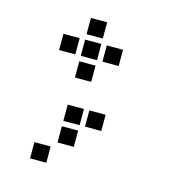

<svg xmlns="http://www.w3.org/2000/svg" viewBox="-102 -679 803 856"><g transform="rotate(15 300.0 -250.5)"><path d="M214 -588Q213 -588 213 -588Q213 -588 213 -587V-514Q213 -513 213 -513Q213 -513 214 -513H287Q288 -513 288 -513Q288 -513 288 -514V-587Q288 -588 288 -588Q288 -588 287 -588ZM114 -488Q113 -488 113 -488Q113 -488 113 -487V-414Q113 -413 113 -413Q113 -413 114 -413H187Q188 -413 188 -413Q188 -413 188 -414V-487Q188 -488 188 -488Q188 -488 187 -488ZM214 -488Q213 -488 213 -488Q213 -488 213 -487V-414Q213 -413 213 -413Q213 -413 214 -413H287Q288 -413 288 -413Q288 -413 288 -414V-487Q288 -488 288 -488Q288 -488 287 -488ZM314 -488Q313 -488 313 -488Q313 -488 313 -487V-414Q313 -413 313 -413Q313 -413 314 -413H387Q388 -413 388 -413Q388 -413 388 -414V-487Q388 -488 388 -488Q388 -488 387 -488ZM214 -388Q213 -388 213 -388Q213 -388 213 -387V-314Q213 -313 213 -313Q213 -313 214 -313H287Q288 -313 288 -313Q288 -313 288 -314V-387Q288 -388 288 -388Q288 -388 287 -388ZM214 -188Q213 -188 213 -188Q213 -188 213 -187V-114Q213 -113 213 -113Q213 -113 214 -113H287Q288 -113 288 -113Q288 -113 288 -114V-187Q288 -188 288 -188Q288 -188 287 -188ZM314 -188Q313 -188 313 -188Q313 -188 313 -187V-114Q313 -113 313 -113Q313 -113 314 -113H387Q388 -113 388 -113Q388 -113 388 -114V-187Q388 -188 388 -188Q388 -188 387 -188ZM214 -88Q213 -88 213 -88Q213 -88 213 -87V-14Q213 -13 213 -13Q213 -13 214 -13H287Q288 -13 288 -13Q288 -13 288 -14V-87Q288 -88 288 -88Q288 -88 287 -88ZM114 12Q113 12 113 12Q113 12 113 13V86Q113 87 113 87Q113 87 114 87H187Q188 87 188 87Q188 87 188 86V13Q188 12 188 12Q188 12 187 12Z"/></g></svg>

Font: Doto
Style: Bold
Weight: 700
Monospace: yes
Version: Version 1.000